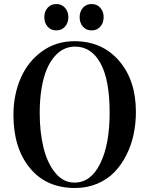

<svg xmlns="http://www.w3.org/2000/svg" viewBox="-20 -919 744 956"><path d="M177.7 -356.9Q177.7 -260.7 196.8 -183.3Q215.8 -106 255.6 -57.9Q295.4 -9.8 350.6 -9.8Q432.6 -9.8 479.2 -105Q525.9 -200.2 525.9 -357.9Q525.9 -522 480.2 -604.5Q434.6 -687 353.5 -687Q325.2 -687 299.6 -675.3Q273.9 -663.6 251.5 -637.7Q229 -611.8 212.9 -574Q196.8 -536.1 187.3 -480.5Q177.7 -424.8 177.7 -356.9ZM46.9 -346.2Q46.9 -446.8 83 -529.8Q119.1 -612.8 189.2 -663.3Q259.3 -713.9 350.6 -713.9Q488.3 -713.9 572.5 -616.7Q656.7 -519.5 656.7 -361.8Q656.7 -304.2 645.3 -250Q633.8 -195.8 609.4 -147.2Q585 -98.6 550 -62.3Q515.1 -25.9 464.4 -4.4Q413.6 17.1 353.5 17.1Q210.4 17.1 128.7 -82.5Q46.9 -182.1 46.9 -346.2ZM200.7 -833.5Q200.7 -861.3 217 -880.1Q233.4 -898.9 260.3 -898.9Q287.1 -898.9 303.7 -880.1Q320.3 -861.3 320.3 -833.5Q320.3 -805.2 303.7 -786.4Q287.1 -767.6 260.3 -767.6Q233.4 -767.6 217 -786.4Q200.7 -805.2 200.7 -833.5ZM376.5 -833.5Q376.5 -861.3 392.8 -880.1Q409.2 -898.9 436 -898.9Q462.9 -898.9 479.5 -880.1Q496.1 -861.3 496.1 -833.5Q496.1 -805.2 479.5 -786.4Q462.9 -767.6 436 -767.6Q409.2 -767.6 392.8 -786.4Q376.5 -805.2 376.5 -833.5Z"/></svg>

Font: VidalokaRegular
Style: Regular
Weight: 400
Designer: Cyreal (www.cyreal.org)
Foundry: Cyreal (www.cyreal.org)
Version: Version 1.000